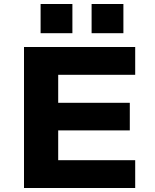

<svg xmlns="http://www.w3.org/2000/svg" viewBox="-20 -940 775 960"><path d="M100 0V-705H656V-566H271V-426H629V-288H271V-139H656V0ZM438 -774V-920H597V-774ZM183 -774V-920H342V-774Z"/></svg>

Font: Nunito Sans 7pt SemiExpanded ExtraBold
Style: Regular
Weight: 800
Width: 6
Designer: Vernon Adams
Foundry: Vernon Adams
Version: Version 3.101;gftools[0.9.27]